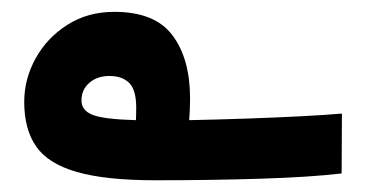

<svg xmlns="http://www.w3.org/2000/svg" viewBox="-20 -304 626 329"><path d="M246.6 4.9Q161.1 4.9 111.8 -9.3Q62.5 -23.4 42 -53Q21.5 -82.5 21.5 -129.4Q21.5 -168.5 41 -203.9Q60.5 -239.3 95.5 -261.5Q130.4 -283.7 175.8 -283.7Q245.6 -283.7 275.6 -243.4Q305.7 -203.1 305.7 -135.3Q305.7 -117.7 304.2 -98.1Q353 -99.1 402.3 -100.8Q451.7 -102.5 494.4 -104.7Q537.1 -106.9 565.9 -109.4L565.4 -6.8Q512.2 -0.5 427.5 2.2Q342.8 4.9 246.6 4.9ZM212.9 -98.1Q213.4 -108.4 213.4 -119.6Q213.4 -149.9 201.4 -161.9Q189.5 -173.8 167.5 -173.8Q146.5 -173.8 133.1 -162.1Q119.6 -150.4 119.6 -131.8Q119.6 -114.7 138.7 -107.2Q157.7 -99.6 212.9 -98.1Z"/></svg>

Font: Cascadia Mono
Style: Bold
Weight: 700
Monospace: yes
Designer: Aaron Bell
Foundry: Saja Typeworks
Version: Version 2404.023; ttfautohint (v1.8.4)